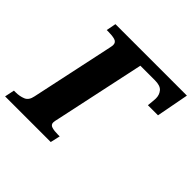

<svg xmlns="http://www.w3.org/2000/svg" viewBox="-201 -888 1062 1062"><g transform="rotate(45 330.0 -357.0)"><path d="M-24 0 -12 -57H1Q32 -57 58 -67.5Q84 -78 91 -115L189 -574Q192 -589 195 -602.5Q198 -616 198 -624Q198 -645 178 -651Q158 -657 127 -657H114L125 -714H684L648 -524H569Q571 -540 572.5 -559Q574 -578 574 -582Q574 -610 557.5 -629.5Q541 -649 499 -649H385L272 -120Q269 -107 267.5 -99.5Q266 -92 266 -86Q266 -68 285 -62.5Q304 -57 332 -57H346L333 0Z"/></g></svg>

Font: Noto Serif ExtraBold
Style: Italic
Weight: 800
Italic angle: -12°
Designer: Monotype Design Team
Foundry: Monotype Imaging Inc.
Version: Version 2.013